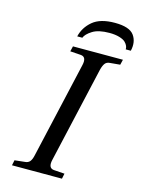

<svg xmlns="http://www.w3.org/2000/svg" viewBox="-129 -944 752 1017"><g transform="rotate(15 247.5 -435.0)"><path d="M197 -749Q209 -800 250.5 -835Q292 -870 372 -870Q452 -870 477.5 -835Q503 -800 491 -749H463Q464 -757 460 -767Q456 -777 446 -787Q436 -797 413 -804Q390 -811 358 -811Q298 -811 265.5 -790.5Q233 -770 225 -749ZM40 0 46 -29 101 -35Q119 -36 128.5 -47.5Q138 -59 143 -83L263 -609Q274 -656 241 -659L182 -663L189 -692H463L456 -663L401 -658Q383 -657 374 -645Q365 -633 359 -609L239 -83Q228 -36 261 -33L320 -29L314 0Z"/></g></svg>

Font: Heuristica
Style: Italic
Weight: 400
Italic angle: -13°
Version: Version 1.0.2